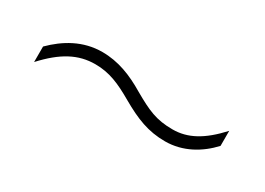

<svg xmlns="http://www.w3.org/2000/svg" viewBox="-18 -581 488 354"><g transform="rotate(30 225.5 -404.5)"><path d="M222 -393C257 -373 284 -362 320 -362C358 -362 390 -381 413 -406V-438C381 -403 353 -388 321 -388C286 -388 267 -397 232 -417C202 -435 172 -447 138 -447C97 -447 64 -427 38 -401V-368C72 -405 102 -421 138 -421C168 -421 191 -411 222 -393Z"/></g></svg>

Font: Noto Sans Tamil UI Condensed Thin
Style: Regular
Weight: 100
Width: 3
Designer: Jelle Bosma - Monotype Design Team
Foundry: Monotype Imaging Inc.
Version: Version 2.004